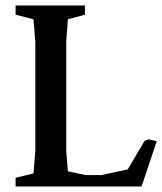

<svg xmlns="http://www.w3.org/2000/svg" viewBox="-20 -672 585 692"><path d="M36.1 -31.2 100.6 -46.9 107.4 -127.9V-521.5L100.6 -602.5L36.1 -619.1V-652.3H286.1V-619.1L224.6 -602.5L218.8 -521.5V-127.9L224.6 -54.7L288.1 -41H344.7L440.4 -61.5L501 -164.1L515.6 -169.9L544.9 -163.1L490.2 0H36.1Z"/></svg>

Font: Comprehension Dark
Style: Regular
Weight: 700
Designer: Alfredo Marco Pradil
Foundry: Alfredo Marco Pradil
Version: 1.0